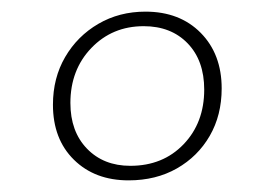

<svg xmlns="http://www.w3.org/2000/svg" viewBox="-20 -729 472 330"><path d="M201 -419Q143 -419 107 -454.5Q71 -490 71 -549Q71 -595 92 -631Q113 -667 149 -688Q185 -709 230 -709Q289 -709 325 -672.5Q361 -636 361 -577Q361 -531 340.5 -495.5Q320 -460 284 -439.5Q248 -419 201 -419ZM204 -444Q260 -444 295.5 -481Q331 -518 331 -575Q331 -625 302.5 -654.5Q274 -684 227 -684Q173 -684 137 -646.5Q101 -609 101 -552Q101 -503 129.5 -473.5Q158 -444 204 -444Z"/></svg>

Font: Petrona Thin
Style: Regular
Weight: 100
Designer: Ringo R. Seeber
Foundry: Ringo R. Seeber
Version: Version 2.001; ttfautohint (v1.8.3)